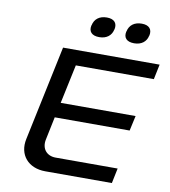

<svg xmlns="http://www.w3.org/2000/svg" viewBox="-93 -950 914 1030"><g transform="rotate(10 364.0 -435.0)"><path d="M202 -670 93 -153C74 -65 130 0 223 0H586L603 -82H265C217 -82 186 -117 197 -169L223 -294H631L649 -376H241L286 -588H711L728 -670ZM331 -813C324 -780 342 -759 383 -759C423 -759 449 -780 456 -813L457 -815C464 -849 446 -870 406 -870C365 -870 339 -849 332 -815ZM521 -813C514 -780 532 -759 573 -759C613 -759 639 -780 646 -813L647 -815C654 -849 636 -870 596 -870C555 -870 529 -849 522 -815Z"/></g></svg>

Font: LT Wave
Style: Italic
Weight: 400
Designer: Daniel Lyons
Version: Version 2.5 (Glyphs App)